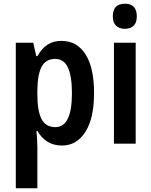

<svg xmlns="http://www.w3.org/2000/svg" viewBox="-20 -773 815 1033"><path d="M311 -553Q394 -553 440 -481Q486 -409 486 -272Q486 -137 439.5 -63.5Q393 10 313 10Q268 10 235 -11Q202 -32 181 -69H176Q178 -45 179.5 -22.5Q181 0 181 17V240H65V-543H159L175 -471H181Q205 -513 236 -533Q267 -553 311 -553ZM277 -456Q227 -456 204.5 -415Q182 -374 181 -287V-265Q181 -176 203.5 -132.5Q226 -89 278 -89Q367 -89 367 -271Q367 -363 345.5 -409.5Q324 -456 277 -456Z M652 -753Q716 -753 716 -685Q716 -651 699 -634.5Q682 -618 652 -618Q622 -618 604.5 -634.5Q587 -651 587 -685Q587 -753 652 -753ZM710 -543V0H593V-543Z"/></svg>

Font: Noto Sans Myanmar UI Condensed SemiBold
Style: Regular
Weight: 600
Width: 3
Designer: Monotype Design Team
Foundry: Monotype Imaging Inc.
Version: Version 2.103; ttfautohint (v1.8.4.7-5d5b)